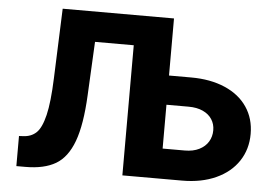

<svg xmlns="http://www.w3.org/2000/svg" viewBox="-50 -775 1201 844"><g transform="rotate(5 550.0 -353.5)"><path d="M50.8 -132.8 69.3 -133.8Q104.5 -135.3 127.2 -156.7Q149.9 -178.2 163.8 -235.6Q177.7 -293 181.6 -399.4L193.4 -707H684.6V-455.1H782.2Q867.7 -455.1 931.6 -427.5Q995.6 -399.9 1030 -349.1Q1064.5 -298.3 1064.5 -230.5Q1064.5 -162.6 1029.8 -110.4Q995.1 -58.1 931.2 -29.1Q867.2 0 782.2 0H518.6V-574.2H347.7L335.9 -338.9Q329.6 -207 302.2 -133.3Q274.9 -59.6 224.1 -29.8Q173.3 0 90.8 0H50.8ZM782.2 -132.8Q819.3 -132.8 845.7 -146Q872.1 -159.2 885.7 -181.6Q899.4 -204.1 899.4 -232.4Q899.4 -259.3 885.7 -280.5Q872.1 -301.8 845.7 -314Q819.3 -326.2 782.2 -326.2H684.6V-132.8Z"/></g></svg>

Font: Pretendard JP ExtraBold
Style: Regular
Weight: 800
Designer: Base glyphs from Inter by Rasmus Andersson; Hangeul glyphs from Noto Sans CJK(Source Han Sans) by Jang Soo-young and Kan
Foundry: Kil Hyung-jin
Version: Version 1.309